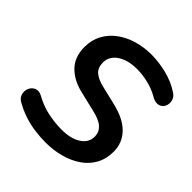

<svg xmlns="http://www.w3.org/2000/svg" viewBox="-192 -860 1015 1015"><g transform="rotate(45 315.5 -352.5)"><path d="M300 10Q258 10 216 4Q174 -2 134.5 -15.5Q95 -29 60 -49Q41 -60 34.5 -76.5Q28 -93 31 -110Q34 -127 45 -139.5Q56 -152 73 -155Q90 -158 111 -146Q158 -120 209.5 -109Q261 -98 312 -98Q382 -98 422.5 -125Q463 -152 463 -196Q463 -229 439 -251.5Q415 -274 357 -287L248 -313Q175 -330 132 -374.5Q89 -419 89 -493Q89 -545 111 -586Q133 -627 172 -656Q211 -685 261.5 -700Q312 -715 369 -715Q422 -715 482 -700.5Q542 -686 591 -653Q608 -642 614 -625.5Q620 -609 617 -592.5Q614 -576 603 -565Q592 -554 574 -552.5Q556 -551 532 -565Q497 -586 453 -596.5Q409 -607 367 -607Q323 -607 288.5 -594Q254 -581 235 -558Q216 -535 216 -504Q216 -466 238 -446Q260 -426 303 -415L412 -389Q501 -368 545.5 -322Q590 -276 590 -211Q590 -156 567 -114.5Q544 -73 503.5 -45.5Q463 -18 411 -4Q359 10 300 10Z"/></g></svg>

Font: Nunito ExtraLight
Style: Italic
Weight: 200
Italic angle: -9°
Designer: Vernon Adams
Foundry: Vernon Adams
Version: Version 3.602